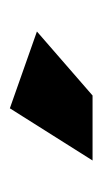

<svg xmlns="http://www.w3.org/2000/svg" viewBox="71 -879 208 390"><g transform="rotate(-90 175.0 -684.0)"><path d="M44 -600 150 -768 306 -713 176 -600Z"/></g></svg>

Font: Trueno
Style: Bd
Weight: 700
Designer: Julieta Ulanovsky
Foundry: Julieta Ulanovsky
Version: Version 3.001b